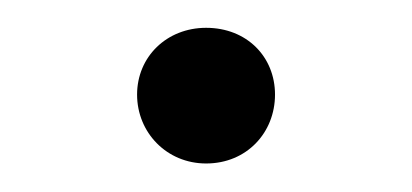

<svg xmlns="http://www.w3.org/2000/svg" viewBox="-20 -401 292 136"><path d="M77.1 -334C77.1 -307.1 98.1 -285.2 126 -285.2C154.8 -285.2 174.8 -307.1 174.8 -334C174.8 -360.8 154.8 -381.3 126 -381.3C98.1 -381.3 77.1 -360.8 77.1 -334Z"/></svg>

Font: Estedad Light
Style: Regular
Weight: 300
Designer: Amin Abedi
Version: Version 7.3